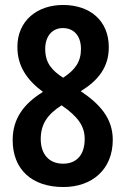

<svg xmlns="http://www.w3.org/2000/svg" viewBox="-20 -743 506 773"><path d="M235 10C351 10 434 -61 434 -180C434 -267 382 -324 305 -376C376 -419 418 -473 418 -553C418 -661 341 -723 234 -723C130 -723 50 -660 50 -554C50 -478 87 -422 153 -373C75 -325 31 -265 31 -179C31 -61 108 10 235 10ZM234 -430C189 -460 162 -489 162 -546C162 -598 191 -630 233 -630C277 -630 306 -599 306 -546C306 -494 282 -461 234 -430ZM234 -84C175 -84 144 -125 144 -183C144 -242 170 -282 228 -319C296 -272 321 -234 321 -183C321 -124 292 -84 234 -84Z"/></svg>

Font: Noto Sans Gurmukhi UI Condensed SemiBold
Style: Regular
Weight: 600
Width: 3
Designer: Jelle Bosma - Monotype Design Team
Foundry: Monotype Imaging Inc.
Version: Version 2.004